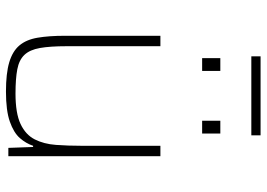

<svg xmlns="http://www.w3.org/2000/svg" viewBox="-145 -741 894 644"><g transform="rotate(90 302.0 -419.0)"><path d="M287 8Q226 8 189 -3Q152 -14 132.5 -37Q113 -60 106.5 -98Q100 -136 100 -190V-510H135V-195Q135 -140 141 -106Q147 -72 164 -54Q181 -36 212.5 -30Q244 -24 294 -24Q360 -24 396 -41Q432 -58 447.5 -88.5Q463 -119 466 -159.5Q469 -200 469 -246V-510H504V0H476L473 -83H469Q461 -59 443 -38.5Q425 -18 388 -5Q351 8 287 8ZM175 -650V-711H218V-650ZM385 -650V-711H428V-650ZM169 -815V-846H434V-815Z"/></g></svg>

Font: Saira Thin
Style: Regular
Weight: 100
Designer: Hector Gatti with collaboration of the Omnibus-Type team
Foundry: Omnibus-Type
Version: Version 1.101